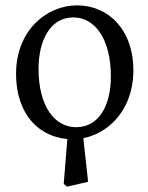

<svg xmlns="http://www.w3.org/2000/svg" viewBox="-20 -507 554 717"><path d="M230 190 309 172 288 -20H234L218 180L230 190ZM251 13C365 13 478 -83 478 -244C478 -398 383 -487 268 -487C153 -487 40 -392 40 -232C40 -71 136 13 251 13ZM264 -32C186 -32 124 -107 124 -250C124 -354 166 -442 254 -442C333 -442 394 -364 394 -221C394 -117 352 -32 264 -32Z"/></svg>

Font: Source Serif Variable
Style: Regular
Weight: 389
Designer: Frank Grießhammer
Foundry: Adobe Systems Incorporated
Version: Version 3.001;hotconv 1.0.111;makeotfexe 2.5.65597